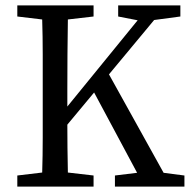

<svg xmlns="http://www.w3.org/2000/svg" viewBox="-20 -690 707 710"><path d="M44 -629V-670H326V-629L231 -618Q230 -554 229.5 -489Q229 -424 229 -359V-296L489 -615L417 -629V-670H647V-629L550 -616L383 -415L585 -51L662 -41V0H405V-41L487 -51L328 -348L229 -229Q229 -189 229.5 -144Q230 -99 231 -52L326 -41V0H44V-41L136 -52Q138 -115 138 -180Q138 -245 138 -310V-359Q138 -424 138 -489Q138 -554 136 -618Z"/></svg>

Font: Source Serif 4
Style: Regular
Weight: 400
Designer: Frank Grießhammer
Foundry: Adobe
Version: Version 4.005;hotconv 1.1.0;makeotfexe 2.6.0